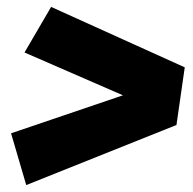

<svg xmlns="http://www.w3.org/2000/svg" viewBox="-20 -611 558 556"><path d="M128 -591 51 -459 336 -335 12 -225 56 -75 491 -249 515 -416Z"/></svg>

Font: Fira Sans Heavy
Style: Italic
Weight: 900
Italic angle: -8°
Designer: bBox Type GmbH & Carrois Corporate GbR & Edenspiekermann AG
Foundry: bBox Type GmbH & Carrois Corporate GbR & Edenspiekermann AG
Version: Version 4.301;PS 004.301;hotconv 1.0.88;makeotf.lib2.5.64775